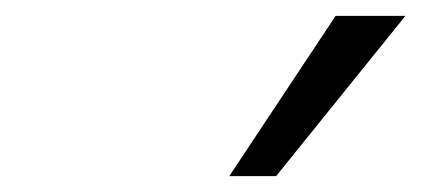

<svg xmlns="http://www.w3.org/2000/svg" viewBox="-20 -773 540 242"><path d="M269 -551 403 -753H491L328 -551Z"/></svg>

Font: Nunito Sans 12pt
Style: Italic
Weight: 400
Italic angle: -9°
Designer: Vernon Adams
Foundry: Vernon Adams
Version: Version 3.101;gftools[0.9.27]